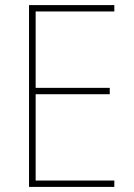

<svg xmlns="http://www.w3.org/2000/svg" viewBox="-20 -734 525 754"><path d="M94 0V-714H429V-689H120V-389H411V-364H120V-25H429V0Z"/></svg>

Font: Noto Sans SemiCondensed Thin
Style: Regular
Weight: 100
Width: 4
Designer: Monotype Design Team
Foundry: Monotype Imaging Inc.
Version: Version 2.013; ttfautohint (v1.8.4.7-5d5b)